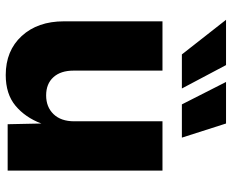

<svg xmlns="http://www.w3.org/2000/svg" viewBox="-90 -720 817 677"><g transform="rotate(90 318.5 -381.5)"><path d="M244.6 6.8Q158.7 6.8 106.9 -49.6Q55.2 -106 55.2 -198.2V-545.9H229V-232.4Q229 -187 252.2 -161.4Q275.4 -135.7 316.4 -135.7Q357.4 -135.7 382.6 -161.9Q407.7 -188 407.7 -234.9V-545.9H581.5V0H418L415.5 -118.7Q394 -62 352.8 -27.6Q311.5 6.8 244.6 6.8ZM171.9 -614.3 49.8 -770H209.5L292 -614.3ZM348.1 -614.3 269 -770H415.5L465.3 -614.3Z"/></g></svg>

Font: Inter Extra Bold
Style: Regular
Weight: 800
Designer: Rasmus Andersson
Foundry: rsms
Version: Version 4.000;git-3c8e0fc